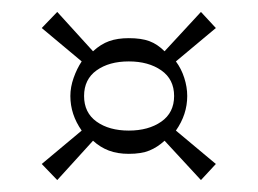

<svg xmlns="http://www.w3.org/2000/svg" viewBox="-20 -511 432 322"><path d="M76 -209 50 -236 117 -292Q98 -319 98 -350Q98 -365 103.5 -380.5Q109 -396 117 -408L50 -464L76 -491L136 -425Q149 -437 163 -442Q177 -447 196 -447Q217 -447 230.5 -442Q244 -437 256 -425L317 -491L342 -464L275 -408Q284 -396 289 -380.5Q294 -365 294 -350Q294 -319 275 -292L342 -236L317 -209L256 -275Q244 -264 230.5 -258.5Q217 -253 196 -253Q177 -253 162.5 -258.5Q148 -264 136 -275ZM196 -292Q229 -292 250.5 -307Q272 -322 272 -350Q272 -378 250.5 -393Q229 -408 196 -408Q163 -408 142 -393Q121 -378 121 -350Q121 -322 142 -307Q163 -292 196 -292Z"/></svg>

Font: Ojuju Light
Style: Regular
Weight: 300
Designer: Chisaokwu Joboson, Mirko Velimirovic
Foundry: Udi Foundry
Version: Version 1.000